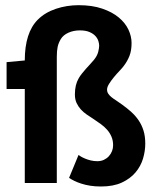

<svg xmlns="http://www.w3.org/2000/svg" viewBox="-20 -692 596 726"><path d="M355 -519.5Q355 -526.4 352.1 -536.4Q349.1 -546.4 341.1 -555.4Q333 -564.5 318.6 -570.8Q304.2 -577.1 281.7 -577.1Q258.3 -577.1 238.8 -568.4Q219.2 -559.6 210 -544.4Q201.2 -529.8 198 -514.9Q194.8 -500 194.8 -477.1V0H73.7V-355.5H4.9V-457L73.7 -463.4Q73.7 -568.4 123 -617.7Q150.4 -645 191.4 -658.7Q232.4 -672.4 277.3 -672.4Q328.6 -672.4 366.5 -659.4Q404.3 -646.5 429 -626Q453.6 -605.5 465.6 -580.1Q477.5 -554.7 477.5 -529.3Q477.5 -500.5 469.5 -480.5Q461.4 -460.4 449.2 -444.3Q443.4 -436 432.4 -424.6Q421.4 -413.1 410.9 -400.4Q400.4 -387.7 392.6 -375.2Q384.8 -362.8 384.8 -353.5Q384.8 -344.7 389.2 -337.9Q393.6 -331.1 401.4 -324.7Q409.2 -318.4 419.7 -311.8Q430.2 -305.2 441.9 -296.4Q460.9 -282.7 476.8 -268.3Q492.7 -253.9 504.4 -236.6Q516.1 -219.2 522.7 -198Q529.3 -176.8 529.3 -148.9Q529.3 -121.1 520.8 -92.3Q512.2 -63.5 492.4 -40Q472.7 -16.6 440.7 -1.7Q408.7 13.2 361.8 13.2Q339.8 13.2 321.3 10.3Q302.7 7.3 287.6 2.4Q272.5 -2.4 261 -8.1Q249.5 -13.7 241.2 -19.5L276.9 -106Q279.3 -104 285.9 -100.1Q292.5 -96.2 301.8 -92.3Q311 -88.4 323 -85.4Q335 -82.5 348.1 -82.5Q361.8 -82.5 372.8 -87.6Q383.8 -92.8 391.6 -101.3Q399.4 -109.9 403.6 -120.6Q407.7 -131.3 407.7 -142.6Q407.7 -160.6 401.6 -175Q395.5 -189.5 385 -201.4Q374.5 -213.4 360.8 -223.1Q347.2 -232.9 332.5 -242.7Q320.3 -250.5 307.9 -259Q295.4 -267.6 285.6 -278.3Q275.9 -289.1 269.5 -302.7Q263.2 -316.4 263.2 -335Q263.2 -353.5 266.8 -368.7Q270.5 -383.8 277.3 -395.5Q282.2 -404.3 289.6 -413.6Q296.9 -422.9 304.7 -431.6Q312.5 -440.4 320.6 -449Q328.6 -457.5 335 -465.3Q347.7 -481 351.3 -495.6Q355 -510.3 355 -519.5Z"/></svg>

Font: PT Astra Sans
Style: Bold
Weight: 700
Designer: A.Korolkova, I. Chaeva
Foundry: ParaType Ltd
Version: Version 1.001; ttfautohint (v1.6)